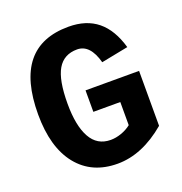

<svg xmlns="http://www.w3.org/2000/svg" viewBox="-124 -777 847 895"><g transform="rotate(-20 300.0 -329.5)"><path d="M550.8 -90.3Q432.1 9.8 310.1 9.8Q182.6 9.8 110.8 -79.8Q39.1 -169.4 39.1 -332.5Q39.1 -668.9 311.5 -668.9Q399.4 -668.9 455.1 -623.5Q510.7 -578.1 537.1 -485.8L403.3 -459.5Q377.4 -555.7 313 -555.7Q247.1 -555.7 216.1 -502.9Q185.1 -450.2 185.1 -332.5Q185.1 -223.6 217.8 -164.6Q250.5 -105.5 317.4 -105.5Q343.3 -105.5 370.8 -115.2Q398.4 -125 418.9 -141.6V-256.3H285.2V-362.8H550.8Z"/></g></svg>

Font: Cousine
Style: Bold
Weight: 700
Monospace: yes
Designer: Steve Matteson
Foundry: Ascender Corporation
Version: Version 1.20